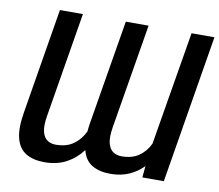

<svg xmlns="http://www.w3.org/2000/svg" viewBox="-80 -824 1060 928"><g transform="rotate(10 449.5 -359.5)"><path d="M379.4 -82.5Q347.7 -39.6 301.8 -14.9Q255.9 9.8 194.3 9.8Q139.6 9.8 103.8 -11.5Q67.9 -32.7 54.9 -81.5Q42 -130.4 56.2 -213.4L141.1 -727.5H253.9L168.9 -213.4Q160.2 -162.1 167.7 -133.8Q175.3 -105.5 193.1 -94.2Q210.9 -83 233.4 -83Q286.6 -83 320.8 -107.7Q355 -132.3 374 -172.9Q375.5 -192.4 378.9 -213.4L464.4 -727.5H576.2L490.7 -213.4Q482.4 -162.1 490.2 -133.8Q498 -105.5 516.1 -94.2Q534.2 -83 556.6 -83Q608.4 -83 641.8 -106.4Q675.3 -129.9 693.8 -168.9L787.1 -727.5H899.4L779.3 0H673.8L679.2 -56.6Q648.9 -25.4 608.9 -7.8Q568.8 9.8 518.1 9.8Q464.8 9.8 428.5 -11.2Q392.1 -32.2 379.4 -82.5Z"/></g></svg>

Font: Inter Display Medium
Style: Italic
Weight: 500
Italic angle: -9.39999°
Designer: Rasmus Andersson
Foundry: rsms
Version: Version 4.000;git-a52131595